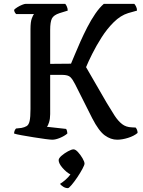

<svg xmlns="http://www.w3.org/2000/svg" viewBox="-20 -724 742 995"><path d="M251 0Q242 0 215 -3.5Q188 -7 154.5 -12.5Q121 -18 92.5 -23Q64 -28 53 -32Q53 -40 56 -47Q59 -54 63 -58L91 -61Q107 -64 118 -70.5Q129 -77 133.5 -97Q138 -117 138 -159V-572Q138 -611 145 -629Q152 -647 156 -651H64Q54 -660 53 -673Q58 -679 70 -686.5Q82 -694 94.5 -699Q107 -704 113 -704H318Q322 -700 326.5 -690Q331 -680 331 -669L289 -656Q258 -646 249 -628Q240 -610 240 -569V-393L348 -394Q355 -410 367.5 -440.5Q380 -471 396.5 -508Q413 -545 432.5 -583Q452 -621 474 -653Q496 -685 518 -704H676Q680 -700 685 -690.5Q690 -681 690 -669L644 -656Q605 -644 570 -609.5Q535 -575 507 -531Q479 -487 458 -445Q437 -403 426 -376L533 -191Q555 -154 573.5 -125.5Q592 -97 612.5 -81Q633 -65 663 -64L683 -63Q686 -60 689.5 -52.5Q693 -45 693 -35Q674 -19 643.5 -9.5Q613 0 587 0Q554 0 523 -22.5Q492 -45 458 -111L369 -288Q357 -312 345 -324Q333 -336 302 -336H240V-133Q240 -109 234.5 -91Q229 -73 223 -67L322 -56Q325 -54 327 -46Q329 -38 329 -32Q314 -19 291 -9.5Q268 0 251 0ZM332 251Q319 251 307.5 243.5Q296 236 291 229Q304 221 319 208Q334 195 345 180Q324 169 304 146Q284 123 284 106Q284 96 299 83Q314 70 332.5 60Q351 50 361 50Q371 50 384 64Q397 78 407.5 96Q418 114 418 124Q418 131 407 151.5Q396 172 380.5 195Q365 218 351 234.5Q337 251 332 251Z"/></svg>

Font: Texturina
Style: Regular
Weight: 400
Designer: Guillermo Torres Carreño
Foundry: Omnibus-Type
Version: Version 1.002; ttfautohint (v1.8.3)